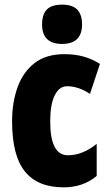

<svg xmlns="http://www.w3.org/2000/svg" viewBox="-20 -889 473 826"><path d="M254 -83Q142 -83 87 -151.5Q32 -220 32 -367Q32 -448 55.5 -513.5Q79 -579 128.5 -617.5Q178 -656 257 -656Q303 -656 340 -645.5Q377 -635 410 -614L367 -485Q318 -518 268 -518Q235 -518 215.5 -479Q196 -440 196 -367Q196 -221 272 -221Q335 -221 396 -270V-132Q337 -83 254 -83ZM247 -869Q292 -869 312.5 -847.5Q333 -826 333 -784Q333 -700 247 -700Q161 -700 161 -784Q161 -827 181.5 -848Q202 -869 247 -869Z"/></svg>

Font: Noto Sans Kannada UI ExtraCondensed Black
Style: Regular
Weight: 900
Width: 2
Designer: Jelle Bosma - Monotype Design Team
Foundry: Monotype Imaging Inc.
Version: Version 2.005; ttfautohint (v1.8.4.7-5d5b)